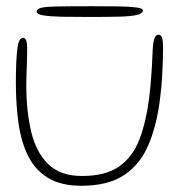

<svg xmlns="http://www.w3.org/2000/svg" viewBox="-20 -568 598 617"><path d="M241.5 29Q176.5 29 135.2 4.2Q94 -20.5 71.2 -65.2Q48.5 -110 39.8 -170Q31 -230 31 -301Q31 -317 31.2 -333.8Q31.5 -350.5 32.2 -366.5Q33 -382.5 34 -394.5Q36.5 -425.5 41.5 -436Q46.5 -446.5 54 -446.5Q60 -446.5 63 -440.5Q66 -434.5 66.8 -425Q67.5 -415.5 67.5 -405Q67.5 -397 67 -383.2Q66.5 -369.5 66 -353.5Q65.5 -337.5 65 -322Q64.5 -306.5 64.5 -294.5Q64.5 -212 80 -145.8Q95.5 -79.5 134.5 -41Q173.5 -2.5 243.5 -2.5Q320 -2.5 363.5 -33.5Q407 -64.5 428.2 -120.5Q449.5 -176.5 459 -251.5Q461 -267 462.8 -284.2Q464.5 -301.5 465.8 -319.5Q467 -337.5 468.2 -356.2Q469.5 -375 470 -393.5Q471 -425 475 -440.8Q479 -456.5 490 -456.5Q498 -456.5 501 -446Q504 -435.5 504 -414.5Q504 -393 503.2 -372Q502.5 -351 501.5 -330.8Q500.5 -310.5 498.8 -291Q497 -271.5 494.5 -253Q484.5 -168 458 -104.5Q431.5 -41 379.8 -6Q328 29 241.5 29ZM265.5 -513.5Q216.5 -513.5 178.8 -514.2Q141 -515 119.5 -518.5Q98 -522 98 -530.5Q98 -539 111.8 -542.8Q125.5 -546.5 163.8 -547.2Q202 -548 276 -548Q321 -548 358 -547.5Q395 -547 417 -544.2Q439 -541.5 439 -534.5Q439 -524.5 420.2 -520Q401.5 -515.5 363.2 -514.5Q325 -513.5 265.5 -513.5Z"/></svg>

Font: Gluten Thin
Style: Regular
Weight: 100
Designer: Tyler Finck
Foundry: Etcetera Type Company
Version: Version 1.300